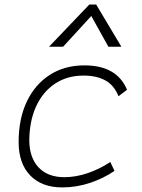

<svg xmlns="http://www.w3.org/2000/svg" viewBox="-20 -815 626 845"><path d="M263.2 -35.2Q314.5 -35.2 367.4 -53.5Q420.4 -71.8 465.3 -102.1L483.9 -63Q436.5 -30.3 376.7 -10.3Q316.9 9.8 253.9 9.8Q163.6 9.8 112.8 -43Q62 -95.7 62 -189.9Q62 -292 97.9 -367.7Q133.8 -443.4 199 -485.4Q264.2 -527.3 351.6 -527.3Q494.6 -527.3 539.1 -419.9L501.5 -391.6Q481.9 -440.4 443.1 -461.4Q404.3 -482.4 347.7 -482.4Q275.9 -482.4 222.2 -446.8Q168.5 -411.1 138.9 -346.7Q109.4 -282.2 108.9 -195.8Q109.9 -120.1 150.4 -77.6Q190.9 -35.2 263.2 -35.2ZM403.3 -794.9 514.2 -609.4H457L381.8 -744.6L257.8 -609.4H195.8L373 -794.9Z"/></svg>

Font: Cascadia Mono NF ExtraLight
Style: Italic
Weight: 200
Italic angle: -10°
Monospace: yes
Designer: Aaron Bell
Foundry: Saja Typeworks
Version: Version 2404.023; ttfautohint (v1.8.4)